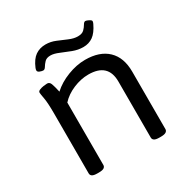

<svg xmlns="http://www.w3.org/2000/svg" viewBox="-161 -836 948 975"><g transform="rotate(-30 313.5 -348.5)"><path d="M135 2Q113 2 104.5 -4Q96 -10 96 -20V-372Q96 -434 90.5 -463.5Q85 -493 85 -500Q85 -508 95.5 -512.5Q106 -517 119.5 -519Q133 -521 141 -521Q155 -521 161 -505.5Q167 -490 175 -454Q212 -488 265 -508.5Q318 -529 368 -529Q453 -529 499.5 -484.5Q546 -440 546 -357V-20Q546 -10 537 -4Q528 2 507 2H499Q477 2 468.5 -4Q460 -10 460 -20V-349Q460 -456 345 -456Q301 -456 256 -437Q211 -418 182 -386V-20Q182 -10 173.5 -4Q165 2 143 2ZM158 -588Q151 -588 139 -592.5Q127 -597 127 -606Q127 -611 130 -619Q148 -662 173.5 -679.5Q199 -697 233 -697Q263 -697 291.5 -685Q320 -673 347 -661.5Q374 -650 397 -650Q422 -650 434 -662Q446 -674 453 -686.5Q460 -699 468 -699Q474 -699 487 -692.5Q500 -686 500 -680Q500 -674 496 -666Q476 -624 451.5 -606.5Q427 -589 394 -589Q364 -589 333.5 -600.5Q303 -612 275 -624Q247 -636 227 -636Q204 -636 192.5 -624Q181 -612 174 -600Q167 -588 158 -588Z"/></g></svg>

Font: Asap Semi Expanded
Style: Regular
Weight: 400
Width: 6
Designer: Pablo Cosgaya
Foundry: Omnibus-Type
Version: Version 3.001; ttfautohint (v1.8.4.7-5d5b)